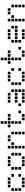

<svg xmlns="http://www.w3.org/2000/svg" viewBox="2342 -3070 715 5440"><g transform="rotate(-90 2700.0 -350.5)"><path d="M113.5 -487.5Q112.5 -487.5 112.5 -487.5Q112.5 -487.5 112.5 -486.5V-413.5Q112.5 -412.5 112.5 -412.5Q112.5 -412.5 113.5 -412.5H186.5Q187.5 -412.5 187.5 -412.5Q187.5 -412.5 187.5 -413.5V-486.5Q187.5 -487.5 187.5 -487.5Q187.5 -487.5 186.5 -487.5ZM213.5 -487.5Q212.5 -487.5 212.5 -487.5Q212.5 -487.5 212.5 -486.5V-413.5Q212.5 -412.5 212.5 -412.5Q212.5 -412.5 213.5 -412.5H286.5Q287.5 -412.5 287.5 -412.5Q287.5 -412.5 287.5 -413.5V-486.5Q287.5 -487.5 287.5 -487.5Q287.5 -487.5 286.5 -487.5ZM313.5 -487.5Q312.5 -487.5 312.5 -487.5Q312.5 -487.5 312.5 -486.5V-413.5Q312.5 -412.5 312.5 -412.5Q312.5 -412.5 313.5 -412.5H386.5Q387.5 -412.5 387.5 -412.5Q387.5 -412.5 387.5 -413.5V-486.5Q387.5 -487.5 387.5 -487.5Q387.5 -487.5 386.5 -487.5ZM13.5 -387.5Q12.5 -387.5 12.5 -387.5Q12.5 -387.5 12.5 -386.5V-313.5Q12.5 -312.5 12.5 -312.5Q12.5 -312.5 13.5 -312.5H86.5Q87.5 -312.5 87.5 -312.5Q87.5 -312.5 87.5 -313.5V-386.5Q87.5 -387.5 87.5 -387.5Q87.5 -387.5 86.5 -387.5ZM413.5 -387.5Q412.5 -387.5 412.5 -387.5Q412.5 -387.5 412.5 -386.5V-313.5Q412.5 -312.5 412.5 -312.5Q412.5 -312.5 413.5 -312.5H486.5Q487.5 -312.5 487.5 -312.5Q487.5 -312.5 487.5 -313.5V-386.5Q487.5 -387.5 487.5 -387.5Q487.5 -387.5 486.5 -387.5ZM13.5 -287.5Q12.5 -287.5 12.5 -287.5Q12.5 -287.5 12.5 -286.5V-213.5Q12.5 -212.5 12.5 -212.5Q12.5 -212.5 13.5 -212.5H86.5Q87.5 -212.5 87.5 -212.5Q87.5 -212.5 87.5 -213.5V-286.5Q87.5 -287.5 87.5 -287.5Q87.5 -287.5 86.5 -287.5ZM13.5 -187.5Q12.5 -187.5 12.5 -187.5Q12.5 -187.5 12.5 -186.5V-113.5Q12.5 -112.5 12.5 -112.5Q12.5 -112.5 13.5 -112.5H86.5Q87.5 -112.5 87.5 -112.5Q87.5 -112.5 87.5 -113.5V-186.5Q87.5 -187.5 87.5 -187.5Q87.5 -187.5 86.5 -187.5ZM413.5 -187.5Q412.5 -187.5 412.5 -187.5Q412.5 -187.5 412.5 -186.5V-113.5Q412.5 -112.5 412.5 -112.5Q412.5 -112.5 413.5 -112.5H486.5Q487.5 -112.5 487.5 -112.5Q487.5 -112.5 487.5 -113.5V-186.5Q487.5 -187.5 487.5 -187.5Q487.5 -187.5 486.5 -187.5ZM113.5 -87.5Q112.5 -87.5 112.5 -87.5Q112.5 -87.5 112.5 -86.5V-13.5Q112.5 -12.5 112.5 -12.5Q112.5 -12.5 113.5 -12.5H186.5Q187.5 -12.5 187.5 -12.5Q187.5 -12.5 187.5 -13.5V-86.5Q187.5 -87.5 187.5 -87.5Q187.5 -87.5 186.5 -87.5ZM213.5 -87.5Q212.5 -87.5 212.5 -87.5Q212.5 -87.5 212.5 -86.5V-13.5Q212.5 -12.5 212.5 -12.5Q212.5 -12.5 213.5 -12.5H286.5Q287.5 -12.5 287.5 -12.5Q287.5 -12.5 287.5 -13.5V-86.5Q287.5 -87.5 287.5 -87.5Q287.5 -87.5 286.5 -87.5ZM313.5 -87.5Q312.5 -87.5 312.5 -87.5Q312.5 -87.5 312.5 -86.5V-13.5Q312.5 -12.5 312.5 -12.5Q312.5 -12.5 313.5 -12.5H386.5Q387.5 -12.5 387.5 -12.5Q387.5 -12.5 387.5 -13.5V-86.5Q387.5 -87.5 387.5 -87.5Q387.5 -87.5 386.5 -87.5Z M713.5 -487.5Q712.5 -487.5 712.5 -487.5Q712.5 -487.5 712.5 -486.5V-413.5Q712.5 -412.5 712.5 -412.5Q712.5 -412.5 713.5 -412.5H786.5Q787.5 -412.5 787.5 -412.5Q787.5 -412.5 787.5 -413.5V-486.5Q787.5 -487.5 787.5 -487.5Q787.5 -487.5 786.5 -487.5ZM813.5 -487.5Q812.5 -487.5 812.5 -487.5Q812.5 -487.5 812.5 -486.5V-413.5Q812.5 -412.5 812.5 -412.5Q812.5 -412.5 813.5 -412.5H886.5Q887.5 -412.5 887.5 -412.5Q887.5 -412.5 887.5 -413.5V-486.5Q887.5 -487.5 887.5 -487.5Q887.5 -487.5 886.5 -487.5ZM913.5 -487.5Q912.5 -487.5 912.5 -487.5Q912.5 -487.5 912.5 -486.5V-413.5Q912.5 -412.5 912.5 -412.5Q912.5 -412.5 913.5 -412.5H986.5Q987.5 -412.5 987.5 -412.5Q987.5 -412.5 987.5 -413.5V-486.5Q987.5 -487.5 987.5 -487.5Q987.5 -487.5 986.5 -487.5ZM613.5 -387.5Q612.5 -387.5 612.5 -387.5Q612.5 -387.5 612.5 -386.5V-313.5Q612.5 -312.5 612.5 -312.5Q612.5 -312.5 613.5 -312.5H686.5Q687.5 -312.5 687.5 -312.5Q687.5 -312.5 687.5 -313.5V-386.5Q687.5 -387.5 687.5 -387.5Q687.5 -387.5 686.5 -387.5ZM1013.5 -387.5Q1012.5 -387.5 1012.5 -387.5Q1012.5 -387.5 1012.5 -386.5V-313.5Q1012.5 -312.5 1012.5 -312.5Q1012.5 -312.5 1013.5 -312.5H1086.5Q1087.5 -312.5 1087.5 -312.5Q1087.5 -312.5 1087.5 -313.5V-386.5Q1087.5 -387.5 1087.5 -387.5Q1087.5 -387.5 1086.5 -387.5ZM613.5 -287.5Q612.5 -287.5 612.5 -287.5Q612.5 -287.5 612.5 -286.5V-213.5Q612.5 -212.5 612.5 -212.5Q612.5 -212.5 613.5 -212.5H686.5Q687.5 -212.5 687.5 -212.5Q687.5 -212.5 687.5 -213.5V-286.5Q687.5 -287.5 687.5 -287.5Q687.5 -287.5 686.5 -287.5ZM1013.5 -287.5Q1012.5 -287.5 1012.5 -287.5Q1012.5 -287.5 1012.5 -286.5V-213.5Q1012.5 -212.5 1012.5 -212.5Q1012.5 -212.5 1013.5 -212.5H1086.5Q1087.5 -212.5 1087.5 -212.5Q1087.5 -212.5 1087.5 -213.5V-286.5Q1087.5 -287.5 1087.5 -287.5Q1087.5 -287.5 1086.5 -287.5ZM613.5 -187.5Q612.5 -187.5 612.5 -187.5Q612.5 -187.5 612.5 -186.5V-113.5Q612.5 -112.5 612.5 -112.5Q612.5 -112.5 613.5 -112.5H686.5Q687.5 -112.5 687.5 -112.5Q687.5 -112.5 687.5 -113.5V-186.5Q687.5 -187.5 687.5 -187.5Q687.5 -187.5 686.5 -187.5ZM1013.5 -187.5Q1012.5 -187.5 1012.5 -187.5Q1012.5 -187.5 1012.5 -186.5V-113.5Q1012.5 -112.5 1012.5 -112.5Q1012.5 -112.5 1013.5 -112.5H1086.5Q1087.5 -112.5 1087.5 -112.5Q1087.5 -112.5 1087.5 -113.5V-186.5Q1087.5 -187.5 1087.5 -187.5Q1087.5 -187.5 1086.5 -187.5ZM713.5 -87.5Q712.5 -87.5 712.5 -87.5Q712.5 -87.5 712.5 -86.5V-13.5Q712.5 -12.5 712.5 -12.5Q712.5 -12.5 713.5 -12.5H786.5Q787.5 -12.5 787.5 -12.5Q787.5 -12.5 787.5 -13.5V-86.5Q787.5 -87.5 787.5 -87.5Q787.5 -87.5 786.5 -87.5ZM813.5 -87.5Q812.5 -87.5 812.5 -87.5Q812.5 -87.5 812.5 -86.5V-13.5Q812.5 -12.5 812.5 -12.5Q812.5 -12.5 813.5 -12.5H886.5Q887.5 -12.5 887.5 -12.5Q887.5 -12.5 887.5 -13.5V-86.5Q887.5 -87.5 887.5 -87.5Q887.5 -87.5 886.5 -87.5ZM913.5 -87.5Q912.5 -87.5 912.5 -87.5Q912.5 -87.5 912.5 -86.5V-13.5Q912.5 -12.5 912.5 -12.5Q912.5 -12.5 913.5 -12.5H986.5Q987.5 -12.5 987.5 -12.5Q987.5 -12.5 987.5 -13.5V-86.5Q987.5 -87.5 987.5 -87.5Q987.5 -87.5 986.5 -87.5Z M1213.5 -487.5Q1212.5 -487.5 1212.5 -487.5Q1212.5 -487.5 1212.5 -486.5V-413.5Q1212.5 -412.5 1212.5 -412.5Q1212.5 -412.5 1213.5 -412.5H1286.5Q1287.5 -412.5 1287.5 -412.5Q1287.5 -412.5 1287.5 -413.5V-486.5Q1287.5 -487.5 1287.5 -487.5Q1287.5 -487.5 1286.5 -487.5ZM1413.5 -487.5Q1412.5 -487.5 1412.5 -487.5Q1412.5 -487.5 1412.5 -486.5V-413.5Q1412.5 -412.5 1412.5 -412.5Q1412.5 -412.5 1413.5 -412.5H1486.5Q1487.5 -412.5 1487.5 -412.5Q1487.5 -412.5 1487.5 -413.5V-486.5Q1487.5 -487.5 1487.5 -487.5Q1487.5 -487.5 1486.5 -487.5ZM1513.5 -487.5Q1512.5 -487.5 1512.5 -487.5Q1512.5 -487.5 1512.5 -486.5V-413.5Q1512.5 -412.5 1512.5 -412.5Q1512.5 -412.5 1513.5 -412.5H1586.5Q1587.5 -412.5 1587.5 -412.5Q1587.5 -412.5 1587.5 -413.5V-486.5Q1587.5 -487.5 1587.5 -487.5Q1587.5 -487.5 1586.5 -487.5ZM1213.5 -387.5Q1212.5 -387.5 1212.5 -387.5Q1212.5 -387.5 1212.5 -386.5V-313.5Q1212.5 -312.5 1212.5 -312.5Q1212.5 -312.5 1213.5 -312.5H1286.5Q1287.5 -312.5 1287.5 -312.5Q1287.5 -312.5 1287.5 -313.5V-386.5Q1287.5 -387.5 1287.5 -387.5Q1287.5 -387.5 1286.5 -387.5ZM1313.5 -387.5Q1312.5 -387.5 1312.5 -387.5Q1312.5 -387.5 1312.5 -386.5V-313.5Q1312.5 -312.5 1312.5 -312.5Q1312.5 -312.5 1313.5 -312.5H1386.5Q1387.5 -312.5 1387.5 -312.5Q1387.5 -312.5 1387.5 -313.5V-386.5Q1387.5 -387.5 1387.5 -387.5Q1387.5 -387.5 1386.5 -387.5ZM1613.5 -387.5Q1612.5 -387.5 1612.5 -387.5Q1612.5 -387.5 1612.5 -386.5V-313.5Q1612.5 -312.5 1612.5 -312.5Q1612.5 -312.5 1613.5 -312.5H1686.5Q1687.5 -312.5 1687.5 -312.5Q1687.5 -312.5 1687.5 -313.5V-386.5Q1687.5 -387.5 1687.5 -387.5Q1687.5 -387.5 1686.5 -387.5ZM1213.5 -287.5Q1212.5 -287.5 1212.5 -287.5Q1212.5 -287.5 1212.5 -286.5V-213.5Q1212.5 -212.5 1212.5 -212.5Q1212.5 -212.5 1213.5 -212.5H1286.5Q1287.5 -212.5 1287.5 -212.5Q1287.5 -212.5 1287.5 -213.5V-286.5Q1287.5 -287.5 1287.5 -287.5Q1287.5 -287.5 1286.5 -287.5ZM1613.5 -287.5Q1612.5 -287.5 1612.5 -287.5Q1612.5 -287.5 1612.5 -286.5V-213.5Q1612.5 -212.5 1612.5 -212.5Q1612.5 -212.5 1613.5 -212.5H1686.5Q1687.5 -212.5 1687.5 -212.5Q1687.5 -212.5 1687.5 -213.5V-286.5Q1687.5 -287.5 1687.5 -287.5Q1687.5 -287.5 1686.5 -287.5ZM1213.5 -187.5Q1212.5 -187.5 1212.5 -187.5Q1212.5 -187.5 1212.5 -186.5V-113.5Q1212.5 -112.5 1212.5 -112.5Q1212.5 -112.5 1213.5 -112.5H1286.5Q1287.5 -112.5 1287.5 -112.5Q1287.5 -112.5 1287.5 -113.5V-186.5Q1287.5 -187.5 1287.5 -187.5Q1287.5 -187.5 1286.5 -187.5ZM1613.5 -187.5Q1612.5 -187.5 1612.5 -187.5Q1612.5 -187.5 1612.5 -186.5V-113.5Q1612.5 -112.5 1612.5 -112.5Q1612.5 -112.5 1613.5 -112.5H1686.5Q1687.5 -112.5 1687.5 -112.5Q1687.5 -112.5 1687.5 -113.5V-186.5Q1687.5 -187.5 1687.5 -187.5Q1687.5 -187.5 1686.5 -187.5ZM1213.5 -87.5Q1212.5 -87.5 1212.5 -87.5Q1212.5 -87.5 1212.5 -86.5V-13.5Q1212.5 -12.5 1212.5 -12.5Q1212.5 -12.5 1213.5 -12.5H1286.5Q1287.5 -12.5 1287.5 -12.5Q1287.5 -12.5 1287.5 -13.5V-86.5Q1287.5 -87.5 1287.5 -87.5Q1287.5 -87.5 1286.5 -87.5ZM1613.5 -87.5Q1612.5 -87.5 1612.5 -87.5Q1612.5 -87.5 1612.5 -86.5V-13.5Q1612.5 -12.5 1612.5 -12.5Q1612.5 -12.5 1613.5 -12.5H1686.5Q1687.5 -12.5 1687.5 -12.5Q1687.5 -12.5 1687.5 -13.5V-86.5Q1687.5 -87.5 1687.5 -87.5Q1687.5 -87.5 1686.5 -87.5Z M1913.5 -687.5Q1912.5 -687.5 1912.5 -687.5Q1912.5 -687.5 1912.5 -686.5V-613.5Q1912.5 -612.5 1912.5 -612.5Q1912.5 -612.5 1913.5 -612.5H1986.5Q1987.5 -612.5 1987.5 -612.5Q1987.5 -612.5 1987.5 -613.5V-686.5Q1987.5 -687.5 1987.5 -687.5Q1987.5 -687.5 1986.5 -687.5ZM1913.5 -587.5Q1912.5 -587.5 1912.5 -587.5Q1912.5 -587.5 1912.5 -586.5V-513.5Q1912.5 -512.5 1912.5 -512.5Q1912.5 -512.5 1913.5 -512.5H1986.5Q1987.5 -512.5 1987.5 -512.5Q1987.5 -512.5 1987.5 -513.5V-586.5Q1987.5 -587.5 1987.5 -587.5Q1987.5 -587.5 1986.5 -587.5ZM1813.5 -487.5Q1812.5 -487.5 1812.5 -487.5Q1812.5 -487.5 1812.5 -486.5V-413.5Q1812.5 -412.5 1812.5 -412.5Q1812.5 -412.5 1813.5 -412.5H1886.5Q1887.5 -412.5 1887.5 -412.5Q1887.5 -412.5 1887.5 -413.5V-486.5Q1887.5 -487.5 1887.5 -487.5Q1887.5 -487.5 1886.5 -487.5ZM1913.5 -487.5Q1912.5 -487.5 1912.5 -487.5Q1912.5 -487.5 1912.5 -486.5V-413.5Q1912.5 -412.5 1912.5 -412.5Q1912.5 -412.5 1913.5 -412.5H1986.5Q1987.5 -412.5 1987.5 -412.5Q1987.5 -412.5 1987.5 -413.5V-486.5Q1987.5 -487.5 1987.5 -487.5Q1987.5 -487.5 1986.5 -487.5ZM2013.5 -487.5Q2012.5 -487.5 2012.5 -487.5Q2012.5 -487.5 2012.5 -486.5V-413.5Q2012.5 -412.5 2012.5 -412.5Q2012.5 -412.5 2013.5 -412.5H2086.5Q2087.5 -412.5 2087.5 -412.5Q2087.5 -412.5 2087.5 -413.5V-486.5Q2087.5 -487.5 2087.5 -487.5Q2087.5 -487.5 2086.5 -487.5ZM2113.5 -487.5Q2112.5 -487.5 2112.5 -487.5Q2112.5 -487.5 2112.5 -486.5V-413.5Q2112.5 -412.5 2112.5 -412.5Q2112.5 -412.5 2113.5 -412.5H2186.5Q2187.5 -412.5 2187.5 -412.5Q2187.5 -412.5 2187.5 -413.5V-486.5Q2187.5 -487.5 2187.5 -487.5Q2187.5 -487.5 2186.5 -487.5ZM1913.5 -387.5Q1912.5 -387.5 1912.5 -387.5Q1912.5 -387.5 1912.5 -386.5V-313.5Q1912.5 -312.5 1912.5 -312.5Q1912.5 -312.5 1913.5 -312.5H1986.5Q1987.5 -312.5 1987.5 -312.5Q1987.5 -312.5 1987.5 -313.5V-386.5Q1987.5 -387.5 1987.5 -387.5Q1987.5 -387.5 1986.5 -387.5ZM1913.5 -287.5Q1912.5 -287.5 1912.5 -287.5Q1912.5 -287.5 1912.5 -286.5V-213.5Q1912.5 -212.5 1912.5 -212.5Q1912.5 -212.5 1913.5 -212.5H1986.5Q1987.5 -212.5 1987.5 -212.5Q1987.5 -212.5 1987.5 -213.5V-286.5Q1987.5 -287.5 1987.5 -287.5Q1987.5 -287.5 1986.5 -287.5ZM1913.5 -187.5Q1912.5 -187.5 1912.5 -187.5Q1912.5 -187.5 1912.5 -186.5V-113.5Q1912.5 -112.5 1912.5 -112.5Q1912.5 -112.5 1913.5 -112.5H1986.5Q1987.5 -112.5 1987.5 -112.5Q1987.5 -112.5 1987.5 -113.5V-186.5Q1987.5 -187.5 1987.5 -187.5Q1987.5 -187.5 1986.5 -187.5ZM2213.5 -187.5Q2212.5 -187.5 2212.5 -187.5Q2212.5 -187.5 2212.5 -186.5V-113.5Q2212.5 -112.5 2212.5 -112.5Q2212.5 -112.5 2213.5 -112.5H2286.5Q2287.5 -112.5 2287.5 -112.5Q2287.5 -112.5 2287.5 -113.5V-186.5Q2287.5 -187.5 2287.5 -187.5Q2287.5 -187.5 2286.5 -187.5ZM2013.5 -87.5Q2012.5 -87.5 2012.5 -87.5Q2012.5 -87.5 2012.5 -86.5V-13.5Q2012.5 -12.5 2012.5 -12.5Q2012.5 -12.5 2013.5 -12.5H2086.5Q2087.5 -12.5 2087.5 -12.5Q2087.5 -12.5 2087.5 -13.5V-86.5Q2087.5 -87.5 2087.5 -87.5Q2087.5 -87.5 2086.5 -87.5ZM2113.5 -87.5Q2112.5 -87.5 2112.5 -87.5Q2112.5 -87.5 2112.5 -86.5V-13.5Q2112.5 -12.5 2112.5 -12.5Q2112.5 -12.5 2113.5 -12.5H2186.5Q2187.5 -12.5 2187.5 -12.5Q2187.5 -12.5 2187.5 -13.5V-86.5Q2187.5 -87.5 2187.5 -87.5Q2187.5 -87.5 2186.5 -87.5Z M2513.5 -487.5Q2512.5 -487.5 2512.5 -487.5Q2512.5 -487.5 2512.5 -486.5V-413.5Q2512.5 -412.5 2512.5 -412.5Q2512.5 -412.5 2513.5 -412.5H2586.5Q2587.5 -412.5 2587.5 -412.5Q2587.5 -412.5 2587.5 -413.5V-486.5Q2587.5 -487.5 2587.5 -487.5Q2587.5 -487.5 2586.5 -487.5ZM2613.5 -487.5Q2612.5 -487.5 2612.5 -487.5Q2612.5 -487.5 2612.5 -486.5V-413.5Q2612.5 -412.5 2612.5 -412.5Q2612.5 -412.5 2613.5 -412.5H2686.5Q2687.5 -412.5 2687.5 -412.5Q2687.5 -412.5 2687.5 -413.5V-486.5Q2687.5 -487.5 2687.5 -487.5Q2687.5 -487.5 2686.5 -487.5ZM2713.5 -487.5Q2712.5 -487.5 2712.5 -487.5Q2712.5 -487.5 2712.5 -486.5V-413.5Q2712.5 -412.5 2712.5 -412.5Q2712.5 -412.5 2713.5 -412.5H2786.5Q2787.5 -412.5 2787.5 -412.5Q2787.5 -412.5 2787.5 -413.5V-486.5Q2787.5 -487.5 2787.5 -487.5Q2787.5 -487.5 2786.5 -487.5ZM2813.5 -387.5Q2812.5 -387.5 2812.5 -387.5Q2812.5 -387.5 2812.5 -386.5V-313.5Q2812.5 -312.5 2812.5 -312.5Q2812.5 -312.5 2813.5 -312.5H2886.5Q2887.5 -312.5 2887.5 -312.5Q2887.5 -312.5 2887.5 -313.5V-386.5Q2887.5 -387.5 2887.5 -387.5Q2887.5 -387.5 2886.5 -387.5ZM2513.5 -287.5Q2512.5 -287.5 2512.5 -287.5Q2512.5 -287.5 2512.5 -286.5V-213.5Q2512.5 -212.5 2512.5 -212.5Q2512.5 -212.5 2513.5 -212.5H2586.5Q2587.5 -212.5 2587.5 -212.5Q2587.5 -212.5 2587.5 -213.5V-286.5Q2587.5 -287.5 2587.5 -287.5Q2587.5 -287.5 2586.5 -287.5ZM2613.5 -287.5Q2612.5 -287.5 2612.5 -287.5Q2612.5 -287.5 2612.5 -286.5V-213.5Q2612.5 -212.5 2612.5 -212.5Q2612.5 -212.5 2613.5 -212.5H2686.5Q2687.5 -212.5 2687.5 -212.5Q2687.5 -212.5 2687.5 -213.5V-286.5Q2687.5 -287.5 2687.5 -287.5Q2687.5 -287.5 2686.5 -287.5ZM2713.5 -287.5Q2712.5 -287.5 2712.5 -287.5Q2712.5 -287.5 2712.5 -286.5V-213.5Q2712.5 -212.5 2712.5 -212.5Q2712.5 -212.5 2713.5 -212.5H2786.5Q2787.5 -212.5 2787.5 -212.5Q2787.5 -212.5 2787.5 -213.5V-286.5Q2787.5 -287.5 2787.5 -287.5Q2787.5 -287.5 2786.5 -287.5ZM2813.5 -287.5Q2812.5 -287.5 2812.5 -287.5Q2812.5 -287.5 2812.5 -286.5V-213.5Q2812.5 -212.5 2812.5 -212.5Q2812.5 -212.5 2813.5 -212.5H2886.5Q2887.5 -212.5 2887.5 -212.5Q2887.5 -212.5 2887.5 -213.5V-286.5Q2887.5 -287.5 2887.5 -287.5Q2887.5 -287.5 2886.5 -287.5ZM2413.5 -187.5Q2412.5 -187.5 2412.5 -187.5Q2412.5 -187.5 2412.5 -186.5V-113.5Q2412.5 -112.5 2412.5 -112.5Q2412.5 -112.5 2413.5 -112.5H2486.5Q2487.5 -112.5 2487.5 -112.5Q2487.5 -112.5 2487.5 -113.5V-186.5Q2487.5 -187.5 2487.5 -187.5Q2487.5 -187.5 2486.5 -187.5ZM2813.5 -187.5Q2812.5 -187.5 2812.5 -187.5Q2812.5 -187.5 2812.5 -186.5V-113.5Q2812.5 -112.5 2812.5 -112.5Q2812.5 -112.5 2813.5 -112.5H2886.5Q2887.5 -112.5 2887.5 -112.5Q2887.5 -112.5 2887.5 -113.5V-186.5Q2887.5 -187.5 2887.5 -187.5Q2887.5 -187.5 2886.5 -187.5ZM2513.5 -87.5Q2512.5 -87.5 2512.5 -87.5Q2512.5 -87.5 2512.5 -86.5V-13.5Q2512.5 -12.5 2512.5 -12.5Q2512.5 -12.5 2513.5 -12.5H2586.5Q2587.5 -12.5 2587.5 -12.5Q2587.5 -12.5 2587.5 -13.5V-86.5Q2587.5 -87.5 2587.5 -87.5Q2587.5 -87.5 2586.5 -87.5ZM2613.5 -87.5Q2612.5 -87.5 2612.5 -87.5Q2612.5 -87.5 2612.5 -86.5V-13.5Q2612.5 -12.5 2612.5 -12.5Q2612.5 -12.5 2613.5 -12.5H2686.5Q2687.5 -12.5 2687.5 -12.5Q2687.5 -12.5 2687.5 -13.5V-86.5Q2687.5 -87.5 2687.5 -87.5Q2687.5 -87.5 2686.5 -87.5ZM2713.5 -87.5Q2712.5 -87.5 2712.5 -87.5Q2712.5 -87.5 2712.5 -86.5V-13.5Q2712.5 -12.5 2712.5 -12.5Q2712.5 -12.5 2713.5 -12.5H2786.5Q2787.5 -12.5 2787.5 -12.5Q2787.5 -12.5 2787.5 -13.5V-86.5Q2787.5 -87.5 2787.5 -87.5Q2787.5 -87.5 2786.5 -87.5ZM2813.5 -87.5Q2812.5 -87.5 2812.5 -87.5Q2812.5 -87.5 2812.5 -86.5V-13.5Q2812.5 -12.5 2812.5 -12.5Q2812.5 -12.5 2813.5 -12.5H2886.5Q2887.5 -12.5 2887.5 -12.5Q2887.5 -12.5 2887.5 -13.5V-86.5Q2887.5 -87.5 2887.5 -87.5Q2887.5 -87.5 2886.5 -87.5Z M3113.5 -487.5Q3112.5 -487.5 3112.5 -487.5Q3112.5 -487.5 3112.5 -486.5V-413.5Q3112.5 -412.5 3112.5 -412.5Q3112.5 -412.5 3113.5 -412.5H3186.5Q3187.5 -412.5 3187.5 -412.5Q3187.5 -412.5 3187.5 -413.5V-486.5Q3187.5 -487.5 3187.5 -487.5Q3187.5 -487.5 3186.5 -487.5ZM3213.5 -487.5Q3212.5 -487.5 3212.5 -487.5Q3212.5 -487.5 3212.5 -486.5V-413.5Q3212.5 -412.5 3212.5 -412.5Q3212.5 -412.5 3213.5 -412.5H3286.5Q3287.5 -412.5 3287.5 -412.5Q3287.5 -412.5 3287.5 -413.5V-486.5Q3287.5 -487.5 3287.5 -487.5Q3287.5 -487.5 3286.5 -487.5ZM3313.5 -487.5Q3312.5 -487.5 3312.5 -487.5Q3312.5 -487.5 3312.5 -486.5V-413.5Q3312.5 -412.5 3312.5 -412.5Q3312.5 -412.5 3313.5 -412.5H3386.5Q3387.5 -412.5 3387.5 -412.5Q3387.5 -412.5 3387.5 -413.5V-486.5Q3387.5 -487.5 3387.5 -487.5Q3387.5 -487.5 3386.5 -487.5ZM3013.5 -387.5Q3012.5 -387.5 3012.5 -387.5Q3012.5 -387.5 3012.5 -386.5V-313.5Q3012.5 -312.5 3012.5 -312.5Q3012.5 -312.5 3013.5 -312.5H3086.5Q3087.5 -312.5 3087.5 -312.5Q3087.5 -312.5 3087.5 -313.5V-386.5Q3087.5 -387.5 3087.5 -387.5Q3087.5 -387.5 3086.5 -387.5ZM3413.5 -387.5Q3412.5 -387.5 3412.5 -387.5Q3412.5 -387.5 3412.5 -386.5V-313.5Q3412.5 -312.5 3412.5 -312.5Q3412.5 -312.5 3413.5 -312.5H3486.5Q3487.5 -312.5 3487.5 -312.5Q3487.5 -312.5 3487.5 -313.5V-386.5Q3487.5 -387.5 3487.5 -387.5Q3487.5 -387.5 3486.5 -387.5ZM3013.5 -287.5Q3012.5 -287.5 3012.5 -287.5Q3012.5 -287.5 3012.5 -286.5V-213.5Q3012.5 -212.5 3012.5 -212.5Q3012.5 -212.5 3013.5 -212.5H3086.5Q3087.5 -212.5 3087.5 -212.5Q3087.5 -212.5 3087.5 -213.5V-286.5Q3087.5 -287.5 3087.5 -287.5Q3087.5 -287.5 3086.5 -287.5ZM3013.5 -187.5Q3012.5 -187.5 3012.5 -187.5Q3012.5 -187.5 3012.5 -186.5V-113.5Q3012.5 -112.5 3012.5 -112.5Q3012.5 -112.5 3013.5 -112.5H3086.5Q3087.5 -112.5 3087.5 -112.5Q3087.5 -112.5 3087.5 -113.5V-186.5Q3087.5 -187.5 3087.5 -187.5Q3087.5 -187.5 3086.5 -187.5ZM3413.5 -187.5Q3412.5 -187.5 3412.5 -187.5Q3412.5 -187.5 3412.5 -186.5V-113.5Q3412.5 -112.5 3412.5 -112.5Q3412.5 -112.5 3413.5 -112.5H3486.5Q3487.5 -112.5 3487.5 -112.5Q3487.5 -112.5 3487.5 -113.5V-186.5Q3487.5 -187.5 3487.5 -187.5Q3487.5 -187.5 3486.5 -187.5ZM3113.5 -87.5Q3112.5 -87.5 3112.5 -87.5Q3112.5 -87.5 3112.5 -86.5V-13.5Q3112.5 -12.5 3112.5 -12.5Q3112.5 -12.5 3113.5 -12.5H3186.5Q3187.5 -12.5 3187.5 -12.5Q3187.5 -12.5 3187.5 -13.5V-86.5Q3187.5 -87.5 3187.5 -87.5Q3187.5 -87.5 3186.5 -87.5ZM3213.5 -87.5Q3212.5 -87.5 3212.5 -87.5Q3212.5 -87.5 3212.5 -86.5V-13.5Q3212.5 -12.5 3212.5 -12.5Q3212.5 -12.5 3213.5 -12.5H3286.5Q3287.5 -12.5 3287.5 -12.5Q3287.5 -12.5 3287.5 -13.5V-86.5Q3287.5 -87.5 3287.5 -87.5Q3287.5 -87.5 3286.5 -87.5ZM3313.5 -87.5Q3312.5 -87.5 3312.5 -87.5Q3312.5 -87.5 3312.5 -86.5V-13.5Q3312.5 -12.5 3312.5 -12.5Q3312.5 -12.5 3313.5 -12.5H3386.5Q3387.5 -12.5 3387.5 -12.5Q3387.5 -12.5 3387.5 -13.5V-86.5Q3387.5 -87.5 3387.5 -87.5Q3387.5 -87.5 3386.5 -87.5Z M3713.5 -687.5Q3712.5 -687.5 3712.5 -687.5Q3712.5 -687.5 3712.5 -686.5V-613.5Q3712.5 -612.5 3712.5 -612.5Q3712.5 -612.5 3713.5 -612.5H3786.5Q3787.5 -612.5 3787.5 -612.5Q3787.5 -612.5 3787.5 -613.5V-686.5Q3787.5 -687.5 3787.5 -687.5Q3787.5 -687.5 3786.5 -687.5ZM3713.5 -587.5Q3712.5 -587.5 3712.5 -587.5Q3712.5 -587.5 3712.5 -586.5V-513.5Q3712.5 -512.5 3712.5 -512.5Q3712.5 -512.5 3713.5 -512.5H3786.5Q3787.5 -512.5 3787.5 -512.5Q3787.5 -512.5 3787.5 -513.5V-586.5Q3787.5 -587.5 3787.5 -587.5Q3787.5 -587.5 3786.5 -587.5ZM3613.5 -487.5Q3612.5 -487.5 3612.5 -487.5Q3612.5 -487.5 3612.5 -486.5V-413.5Q3612.5 -412.5 3612.5 -412.5Q3612.5 -412.5 3613.5 -412.5H3686.5Q3687.5 -412.5 3687.5 -412.5Q3687.5 -412.5 3687.5 -413.5V-486.5Q3687.5 -487.5 3687.5 -487.5Q3687.5 -487.5 3686.5 -487.5ZM3713.5 -487.5Q3712.5 -487.5 3712.5 -487.5Q3712.5 -487.5 3712.5 -486.5V-413.5Q3712.5 -412.5 3712.5 -412.5Q3712.5 -412.5 3713.5 -412.5H3786.5Q3787.5 -412.5 3787.5 -412.5Q3787.5 -412.5 3787.5 -413.5V-486.5Q3787.5 -487.5 3787.5 -487.5Q3787.5 -487.5 3786.5 -487.5ZM3813.5 -487.5Q3812.5 -487.5 3812.5 -487.5Q3812.5 -487.5 3812.5 -486.5V-413.5Q3812.5 -412.5 3812.5 -412.5Q3812.5 -412.5 3813.5 -412.5H3886.5Q3887.5 -412.5 3887.5 -412.5Q3887.5 -412.5 3887.5 -413.5V-486.5Q3887.5 -487.5 3887.5 -487.5Q3887.5 -487.5 3886.5 -487.5ZM3913.5 -487.5Q3912.5 -487.5 3912.5 -487.5Q3912.5 -487.5 3912.5 -486.5V-413.5Q3912.5 -412.5 3912.5 -412.5Q3912.5 -412.5 3913.5 -412.5H3986.5Q3987.5 -412.5 3987.5 -412.5Q3987.5 -412.5 3987.5 -413.5V-486.5Q3987.5 -487.5 3987.5 -487.5Q3987.5 -487.5 3986.5 -487.5ZM3713.5 -387.5Q3712.5 -387.5 3712.5 -387.5Q3712.5 -387.5 3712.5 -386.5V-313.5Q3712.5 -312.5 3712.5 -312.5Q3712.5 -312.5 3713.5 -312.5H3786.5Q3787.5 -312.5 3787.5 -312.5Q3787.5 -312.5 3787.5 -313.5V-386.5Q3787.5 -387.5 3787.5 -387.5Q3787.5 -387.5 3786.5 -387.5ZM3713.5 -287.5Q3712.5 -287.5 3712.5 -287.5Q3712.5 -287.5 3712.5 -286.5V-213.5Q3712.5 -212.5 3712.5 -212.5Q3712.5 -212.5 3713.5 -212.5H3786.5Q3787.5 -212.5 3787.5 -212.5Q3787.5 -212.5 3787.5 -213.5V-286.5Q3787.5 -287.5 3787.5 -287.5Q3787.5 -287.5 3786.5 -287.5ZM3713.5 -187.5Q3712.5 -187.5 3712.5 -187.5Q3712.5 -187.5 3712.5 -186.5V-113.5Q3712.5 -112.5 3712.5 -112.5Q3712.5 -112.5 3713.5 -112.5H3786.5Q3787.5 -112.5 3787.5 -112.5Q3787.5 -112.5 3787.5 -113.5V-186.5Q3787.5 -187.5 3787.5 -187.5Q3787.5 -187.5 3786.5 -187.5ZM4013.5 -187.5Q4012.5 -187.5 4012.5 -187.5Q4012.5 -187.5 4012.5 -186.5V-113.5Q4012.5 -112.5 4012.5 -112.5Q4012.5 -112.5 4013.5 -112.5H4086.5Q4087.5 -112.5 4087.5 -112.5Q4087.5 -112.5 4087.5 -113.5V-186.5Q4087.5 -187.5 4087.5 -187.5Q4087.5 -187.5 4086.5 -187.5ZM3813.5 -87.5Q3812.5 -87.5 3812.5 -87.5Q3812.5 -87.5 3812.5 -86.5V-13.5Q3812.5 -12.5 3812.5 -12.5Q3812.5 -12.5 3813.5 -12.5H3886.5Q3887.5 -12.5 3887.5 -12.5Q3887.5 -12.5 3887.5 -13.5V-86.5Q3887.5 -87.5 3887.5 -87.5Q3887.5 -87.5 3886.5 -87.5ZM3913.5 -87.5Q3912.5 -87.5 3912.5 -87.5Q3912.5 -87.5 3912.5 -86.5V-13.5Q3912.5 -12.5 3912.5 -12.5Q3912.5 -12.5 3913.5 -12.5H3986.5Q3987.5 -12.5 3987.5 -12.5Q3987.5 -12.5 3987.5 -13.5V-86.5Q3987.5 -87.5 3987.5 -87.5Q3987.5 -87.5 3986.5 -87.5Z M4313.5 -487.5Q4312.5 -487.5 4312.5 -487.5Q4312.5 -487.5 4312.5 -486.5V-413.5Q4312.5 -412.5 4312.5 -412.5Q4312.5 -412.5 4313.5 -412.5H4386.5Q4387.5 -412.5 4387.5 -412.5Q4387.5 -412.5 4387.5 -413.5V-486.5Q4387.5 -487.5 4387.5 -487.5Q4387.5 -487.5 4386.5 -487.5ZM4413.5 -487.5Q4412.5 -487.5 4412.5 -487.5Q4412.5 -487.5 4412.5 -486.5V-413.5Q4412.5 -412.5 4412.5 -412.5Q4412.5 -412.5 4413.5 -412.5H4486.5Q4487.5 -412.5 4487.5 -412.5Q4487.5 -412.5 4487.5 -413.5V-486.5Q4487.5 -487.5 4487.5 -487.5Q4487.5 -487.5 4486.5 -487.5ZM4513.5 -487.5Q4512.5 -487.5 4512.5 -487.5Q4512.5 -487.5 4512.5 -486.5V-413.5Q4512.5 -412.5 4512.5 -412.5Q4512.5 -412.5 4513.5 -412.5H4586.5Q4587.5 -412.5 4587.5 -412.5Q4587.5 -412.5 4587.5 -413.5V-486.5Q4587.5 -487.5 4587.5 -487.5Q4587.5 -487.5 4586.5 -487.5ZM4213.5 -387.5Q4212.5 -387.5 4212.5 -387.5Q4212.5 -387.5 4212.5 -386.5V-313.5Q4212.5 -312.5 4212.5 -312.5Q4212.5 -312.5 4213.5 -312.5H4286.5Q4287.5 -312.5 4287.5 -312.5Q4287.5 -312.5 4287.5 -313.5V-386.5Q4287.5 -387.5 4287.5 -387.5Q4287.5 -387.5 4286.5 -387.5ZM4613.5 -387.5Q4612.5 -387.5 4612.5 -387.5Q4612.5 -387.5 4612.5 -386.5V-313.5Q4612.5 -312.5 4612.5 -312.5Q4612.5 -312.5 4613.5 -312.5H4686.5Q4687.5 -312.5 4687.5 -312.5Q4687.5 -312.5 4687.5 -313.5V-386.5Q4687.5 -387.5 4687.5 -387.5Q4687.5 -387.5 4686.5 -387.5ZM4213.5 -287.5Q4212.5 -287.5 4212.5 -287.5Q4212.5 -287.5 4212.5 -286.5V-213.5Q4212.5 -212.5 4212.5 -212.5Q4212.5 -212.5 4213.5 -212.5H4286.5Q4287.5 -212.5 4287.5 -212.5Q4287.5 -212.5 4287.5 -213.5V-286.5Q4287.5 -287.5 4287.5 -287.5Q4287.5 -287.5 4286.5 -287.5ZM4313.5 -287.5Q4312.5 -287.5 4312.5 -287.5Q4312.5 -287.5 4312.5 -286.5V-213.5Q4312.5 -212.5 4312.5 -212.5Q4312.5 -212.5 4313.5 -212.5H4386.5Q4387.5 -212.5 4387.5 -212.5Q4387.5 -212.5 4387.5 -213.5V-286.5Q4387.5 -287.5 4387.5 -287.5Q4387.5 -287.5 4386.5 -287.5ZM4413.5 -287.5Q4412.5 -287.5 4412.5 -287.5Q4412.5 -287.5 4412.5 -286.5V-213.5Q4412.5 -212.5 4412.5 -212.5Q4412.5 -212.5 4413.5 -212.5H4486.5Q4487.5 -212.5 4487.5 -212.5Q4487.5 -212.5 4487.5 -213.5V-286.5Q4487.5 -287.5 4487.5 -287.5Q4487.5 -287.5 4486.5 -287.5ZM4513.5 -287.5Q4512.5 -287.5 4512.5 -287.5Q4512.5 -287.5 4512.5 -286.5V-213.5Q4512.5 -212.5 4512.5 -212.5Q4512.5 -212.5 4513.5 -212.5H4586.5Q4587.5 -212.5 4587.5 -212.5Q4587.5 -212.5 4587.5 -213.5V-286.5Q4587.5 -287.5 4587.5 -287.5Q4587.5 -287.5 4586.5 -287.5ZM4613.5 -287.5Q4612.5 -287.5 4612.5 -287.5Q4612.5 -287.5 4612.5 -286.5V-213.5Q4612.5 -212.5 4612.5 -212.5Q4612.5 -212.5 4613.5 -212.5H4686.5Q4687.5 -212.5 4687.5 -212.5Q4687.5 -212.5 4687.5 -213.5V-286.5Q4687.5 -287.5 4687.5 -287.5Q4687.5 -287.5 4686.5 -287.5ZM4213.5 -187.5Q4212.5 -187.5 4212.5 -187.5Q4212.5 -187.5 4212.5 -186.5V-113.5Q4212.5 -112.5 4212.5 -112.5Q4212.5 -112.5 4213.5 -112.5H4286.5Q4287.5 -112.5 4287.5 -112.5Q4287.5 -112.5 4287.5 -113.5V-186.5Q4287.5 -187.5 4287.5 -187.5Q4287.5 -187.5 4286.5 -187.5ZM4313.5 -87.5Q4312.5 -87.5 4312.5 -87.5Q4312.5 -87.5 4312.5 -86.5V-13.5Q4312.5 -12.5 4312.5 -12.5Q4312.5 -12.5 4313.5 -12.5H4386.5Q4387.5 -12.5 4387.5 -12.5Q4387.5 -12.5 4387.5 -13.5V-86.5Q4387.5 -87.5 4387.5 -87.5Q4387.5 -87.5 4386.5 -87.5ZM4413.5 -87.5Q4412.5 -87.5 4412.5 -87.5Q4412.5 -87.5 4412.5 -86.5V-13.5Q4412.5 -12.5 4412.5 -12.5Q4412.5 -12.5 4413.5 -12.5H4486.5Q4487.5 -12.5 4487.5 -12.5Q4487.5 -12.5 4487.5 -13.5V-86.5Q4487.5 -87.5 4487.5 -87.5Q4487.5 -87.5 4486.5 -87.5ZM4513.5 -87.5Q4512.5 -87.5 4512.5 -87.5Q4512.5 -87.5 4512.5 -86.5V-13.5Q4512.5 -12.5 4512.5 -12.5Q4512.5 -12.5 4513.5 -12.5H4586.5Q4587.5 -12.5 4587.5 -12.5Q4587.5 -12.5 4587.5 -13.5V-86.5Q4587.5 -87.5 4587.5 -87.5Q4587.5 -87.5 4586.5 -87.5Z M4813.5 -487.5Q4812.5 -487.5 4812.5 -487.5Q4812.5 -487.5 4812.5 -486.5V-413.5Q4812.5 -412.5 4812.5 -412.5Q4812.5 -412.5 4813.5 -412.5H4886.5Q4887.5 -412.5 4887.5 -412.5Q4887.5 -412.5 4887.5 -413.5V-486.5Q4887.5 -487.5 4887.5 -487.5Q4887.5 -487.5 4886.5 -487.5ZM5013.5 -487.5Q5012.5 -487.5 5012.5 -487.5Q5012.5 -487.5 5012.5 -486.5V-413.5Q5012.5 -412.5 5012.5 -412.5Q5012.5 -412.5 5013.5 -412.5H5086.5Q5087.5 -412.5 5087.5 -412.5Q5087.5 -412.5 5087.5 -413.5V-486.5Q5087.5 -487.5 5087.5 -487.5Q5087.5 -487.5 5086.5 -487.5ZM5113.5 -487.5Q5112.5 -487.5 5112.5 -487.5Q5112.5 -487.5 5112.5 -486.5V-413.5Q5112.5 -412.5 5112.5 -412.5Q5112.5 -412.5 5113.5 -412.5H5186.5Q5187.5 -412.5 5187.5 -412.5Q5187.5 -412.5 5187.5 -413.5V-486.5Q5187.5 -487.5 5187.5 -487.5Q5187.5 -487.5 5186.5 -487.5ZM4813.5 -387.5Q4812.5 -387.5 4812.5 -387.5Q4812.5 -387.5 4812.5 -386.5V-313.5Q4812.5 -312.5 4812.5 -312.5Q4812.5 -312.5 4813.5 -312.5H4886.5Q4887.5 -312.5 4887.5 -312.5Q4887.5 -312.5 4887.5 -313.5V-386.5Q4887.5 -387.5 4887.5 -387.5Q4887.5 -387.5 4886.5 -387.5ZM4913.5 -387.5Q4912.5 -387.5 4912.5 -387.5Q4912.5 -387.5 4912.5 -386.5V-313.5Q4912.5 -312.5 4912.5 -312.5Q4912.5 -312.5 4913.5 -312.5H4986.5Q4987.5 -312.5 4987.5 -312.5Q4987.5 -312.5 4987.5 -313.5V-386.5Q4987.5 -387.5 4987.5 -387.5Q4987.5 -387.5 4986.5 -387.5ZM5213.5 -387.5Q5212.5 -387.5 5212.5 -387.5Q5212.5 -387.5 5212.5 -386.5V-313.5Q5212.5 -312.5 5212.5 -312.5Q5212.5 -312.5 5213.5 -312.5H5286.5Q5287.5 -312.5 5287.5 -312.5Q5287.5 -312.5 5287.5 -313.5V-386.5Q5287.5 -387.5 5287.5 -387.5Q5287.5 -387.5 5286.5 -387.5ZM4813.5 -287.5Q4812.5 -287.5 4812.5 -287.5Q4812.5 -287.5 4812.5 -286.5V-213.5Q4812.5 -212.5 4812.5 -212.5Q4812.5 -212.5 4813.5 -212.5H4886.5Q4887.5 -212.5 4887.5 -212.5Q4887.5 -212.5 4887.5 -213.5V-286.5Q4887.5 -287.5 4887.5 -287.5Q4887.5 -287.5 4886.5 -287.5ZM5213.5 -287.5Q5212.5 -287.5 5212.5 -287.5Q5212.5 -287.5 5212.5 -286.5V-213.5Q5212.5 -212.5 5212.5 -212.5Q5212.5 -212.5 5213.5 -212.5H5286.5Q5287.5 -212.5 5287.5 -212.5Q5287.5 -212.5 5287.5 -213.5V-286.5Q5287.5 -287.5 5287.5 -287.5Q5287.5 -287.5 5286.5 -287.5ZM4813.5 -187.5Q4812.5 -187.5 4812.5 -187.5Q4812.5 -187.5 4812.5 -186.5V-113.5Q4812.5 -112.5 4812.5 -112.5Q4812.5 -112.5 4813.5 -112.5H4886.5Q4887.5 -112.5 4887.5 -112.5Q4887.5 -112.5 4887.5 -113.5V-186.5Q4887.5 -187.5 4887.5 -187.5Q4887.5 -187.5 4886.5 -187.5ZM5213.5 -187.5Q5212.5 -187.5 5212.5 -187.5Q5212.5 -187.5 5212.5 -186.5V-113.5Q5212.5 -112.5 5212.5 -112.5Q5212.5 -112.5 5213.5 -112.5H5286.5Q5287.5 -112.5 5287.5 -112.5Q5287.5 -112.5 5287.5 -113.5V-186.5Q5287.5 -187.5 5287.5 -187.5Q5287.5 -187.5 5286.5 -187.5ZM4813.5 -87.5Q4812.5 -87.5 4812.5 -87.5Q4812.5 -87.5 4812.5 -86.5V-13.5Q4812.5 -12.5 4812.5 -12.5Q4812.5 -12.5 4813.5 -12.5H4886.5Q4887.5 -12.5 4887.5 -12.5Q4887.5 -12.5 4887.5 -13.5V-86.5Q4887.5 -87.5 4887.5 -87.5Q4887.5 -87.5 4886.5 -87.5ZM5213.5 -87.5Q5212.5 -87.5 5212.5 -87.5Q5212.5 -87.5 5212.5 -86.5V-13.5Q5212.5 -12.5 5212.5 -12.5Q5212.5 -12.5 5213.5 -12.5H5286.5Q5287.5 -12.5 5287.5 -12.5Q5287.5 -12.5 5287.5 -13.5V-86.5Q5287.5 -87.5 5287.5 -87.5Q5287.5 -87.5 5286.5 -87.5Z"/></g></svg>

Font: Doto Black
Style: Regular
Weight: 900
Monospace: yes
Version: Version 1.000